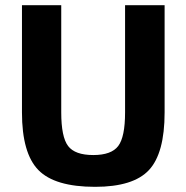

<svg xmlns="http://www.w3.org/2000/svg" viewBox="-20 -710 721 743"><path d="M617 -690V-275Q617 -117 556.5 -52Q496 13 348 13Q192 13 128.5 -52Q65 -117 65 -275V-690H217V-275Q217 -180 243.5 -145Q270 -110 341 -110Q411 -110 437.5 -145Q464 -180 464 -275V-690Z"/></svg>

Font: Exo 2.0
Style: Bold
Weight: 700
Designer: Natanael Gama
Version: Version 1.001;PS 001.001;hotconv 1.0.70;makeotf.lib2.5.58329